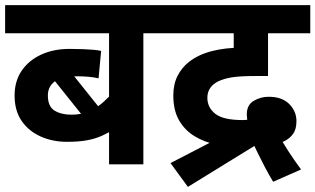

<svg xmlns="http://www.w3.org/2000/svg" viewBox="-20 -642 1232 750"><path d="M634 -512H540V0H406V-185L440 -145Q409 -126 381 -113Q353 -100 320 -94Q287 -88 242 -88Q186 -88 139.5 -108.5Q93 -129 65 -169Q37 -209 37 -269Q37 -325 64.5 -365.5Q92 -406 140.5 -428.5Q189 -451 252 -451Q280 -451 303.5 -450Q327 -449 345.5 -447.5Q364 -446 375 -443L365 -336Q348 -340 327 -342Q306 -344 283 -344Q221 -344 194 -324Q167 -304 167 -269Q167 -226 193 -210Q219 -194 259 -194Q298 -194 328.5 -207.5Q359 -221 384.5 -244Q410 -267 434 -294L406 -203V-512H0V-622H634ZM221 -405 393 -190 337 -147 149 -382Z M1047 68Q1030 40 1014 9.5Q998 -21 985 -48Q972 -75 965 -90L951 -156Q947 -165 945.5 -176.5Q944 -188 944 -195Q944 -232 971 -248Q998 -264 1029 -264Q1082 -264 1110 -235.5Q1138 -207 1138 -169Q1138 -138 1125.5 -120Q1113 -102 1092.5 -91.5Q1072 -81 1048 -72L1011 -81Q996 -77 971.5 -72.5Q947 -68 917 -68Q870 -68 824 -77.5Q778 -87 740 -110Q702 -133 679.5 -172Q657 -211 657 -269Q657 -313 673.5 -345.5Q690 -378 718 -400Q755 -429 808 -442.5Q861 -456 927 -456H932L893 -438V-512H620V-622H1192V-512H1027V-345H976Q918 -345 886.5 -340Q855 -335 832 -324Q812 -314 801 -298Q790 -282 790 -260Q790 -222 821 -197.5Q852 -173 928 -173Q933 -173 939 -173.5Q945 -174 954 -175L1069 -114Q1083 -88 1105.5 -53Q1128 -18 1156 20ZM646 -5 911 -142 1042 -114 714 88Z"/></svg>

Font: Noto Sans Devanagari
Style: Bold
Weight: 700
Version: Version 2.003